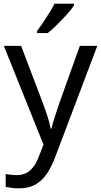

<svg xmlns="http://www.w3.org/2000/svg" viewBox="-20 -786 550 1046"><path d="M1 -536H95L211 -231Q226 -191 238 -154.5Q250 -118 256 -85H260Q266 -110 279 -150.5Q292 -191 306 -232L415 -536H510L279 74Q260 124 234.5 161.5Q209 199 172.5 219.5Q136 240 84 240Q60 240 42 237.5Q24 235 11 232V162Q22 164 37.5 166Q53 168 70 168Q116 168 144.5 142Q173 116 189 73L217 2ZM383 -766V-756Q374 -742 357 -722Q340 -702 319.5 -680.5Q299 -659 278.5 -639.5Q258 -620 240 -606H182V-618Q197 -637 214.5 -663Q232 -689 249 -716.5Q266 -744 277 -766Z"/></svg>

Font: Noto Sans Cherokee
Style: Regular
Weight: 400
Designer: Monotype Design Team
Foundry: Monotype Imaging Inc.
Version: Version 2.001